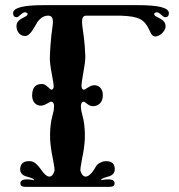

<svg xmlns="http://www.w3.org/2000/svg" viewBox="-20 -727 698 747"><path d="M622 -660C632 -660 637 -665 637 -676C637 -697 597 -707 516 -707H151C71 -707 31 -697 31 -676C31 -665 36 -660 46 -660C53 -660 68 -682 79 -679C89 -677 90 -672 83 -665L61 -653C50 -646 44 -637 44 -626C44 -621 45 -617 46 -612C52 -595 63 -587 78 -587C97 -587 111 -617 126 -642C139 -659 153 -667 170 -666C181 -665 186 -657 186 -641C186 -636 184 -620 180 -591C177 -562 175 -535 174 -508C173 -491 176 -469 181 -442C186 -415 189 -398 189 -392C189 -383 186 -379 181 -378C174 -378 160 -399 147 -400C120 -402 106 -388 105 -358C104 -331 120 -315 140 -316C157 -316 174 -334 181 -331C190 -329 192 -318 189 -298L180 -260C176 -238 174 -213 175 -186C176 -166 179 -140 186 -108C191 -82 193 -67 192 -62C187 -47 181 -40 172 -40C163 -40 152 -49 140 -67C117 -99 105 -100 93 -100C73 -100 62 -92 59 -75C56 -57 65 -45 84 -40C103 -35 113 -31 112 -26C113 -26 93 -30 81 -29C64 -28 57 -21 60 -9C61 -3 68 0 80 0H405C417 0 424 -3 425 -9C428 -21 422 -28 405 -29C392 -30 372 -26 373 -26C373 -31 382 -35 401 -40C420 -45 429 -57 426 -75C424 -92 413 -100 392 -100C386 -100 380 -99 375 -96C366 -93 359 -88 354 -81L346 -67C334 -49 323 -40 313 -40C305 -40 298 -47 293 -62C292 -67 294 -82 299 -108C306 -140 309 -166 310 -186C311 -213 309 -238 305 -260L296 -298C293 -318 295 -329 304 -331C311 -334 321 -315 340 -314C361 -313 381 -327 380 -358C380 -382 364 -398 343 -395C327 -394 313 -377 305 -378C300 -379 297 -385 297 -394C297 -400 299 -416 304 -443C309 -470 312 -491 312 -508C311 -535 309 -562 305 -591C301 -620 299 -636 299 -641C299 -658 304 -666 315 -666H449C484 -665 509 -661 524 -653C540 -646 553 -629 564 -604C569 -591 576 -585 585 -585C610 -587 627 -616 624 -626C624 -637 618 -646 606 -653L584 -665C577 -672 579 -677 588 -679C599 -682 614 -660 622 -660Z"/></svg>

Font: GFS Eustace
Style: Regular
Weight: 400
Designer: George Matthiopoulos
Foundry: George Matthiopoulos
Version: Version 1.0